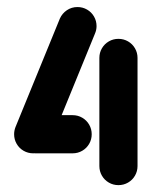

<svg xmlns="http://www.w3.org/2000/svg" viewBox="-20 -539 447 559"><path d="M247 -148.1Q247 -133 239.6 -120.2Q232.2 -107.4 219.4 -100Q206.7 -92.6 191.5 -92.6H82.6Q67.4 -92.6 54.6 -100Q41.9 -107.4 34.4 -120.2Q27 -133 27 -148.1Q27 -163.3 34.4 -176.1Q41.9 -188.9 54.6 -196.3Q67.4 -203.7 82.6 -203.7H191.5Q206.7 -203.7 219.4 -196.3Q232.2 -188.9 239.6 -176.1Q247 -163.3 247 -148.1ZM324.8 -425.9Q340 -425.9 352.8 -418.5Q365.6 -411.1 373 -398.3Q380.4 -385.6 380.4 -370.4V-55.6Q380.4 -40.4 373 -27.6Q365.6 -14.8 352.8 -7.4Q340 0 324.8 0Q309.6 0 296.9 -7.4Q284.1 -14.8 276.7 -27.6Q269.3 -40.4 269.3 -55.6V-370.4Q269.3 -385.6 276.7 -398.3Q284.1 -411.1 296.9 -418.5Q309.6 -425.9 324.8 -425.9ZM76.7 -92.6Q61.5 -92.6 48.7 -100Q35.9 -107.4 28.5 -120.2Q21.1 -133 21.1 -148.1Q21.1 -158.9 25.2 -169.3L154.4 -485.2Q161.1 -500 174.8 -509.3Q188.5 -518.5 205.6 -518.5Q220.7 -518.5 233.5 -511.1Q246.3 -503.7 253.7 -490.9Q261.1 -478.1 261.1 -463Q261.1 -451.5 256.3 -440.7L128.1 -127Q121.5 -111.9 107.6 -102.2Q93.7 -92.6 76.7 -92.6Z"/></svg>

Font: 26F Galaxy Sans
Style: Regular
Weight: 400
Designer: C₂₉H₂₅N₃O₅
Version: Version 1.100;FEAKit 1.0